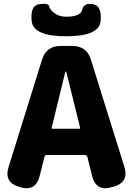

<svg xmlns="http://www.w3.org/2000/svg" viewBox="-20 -987 700 1011"><path d="M82 -3Q0 -26 25 -107L201 -672Q223 -745 299 -745H361Q437 -745 459 -672L635 -108Q660 -27 578 -4L567 -1Q486 22 465 -60L440 -161Q437 -171 426 -171H228Q217 -171 214 -161L189 -61Q169 22 87 -1ZM252 -314Q251 -309 256 -309H398Q403 -309 402 -314L331 -601Q328 -611 326 -611Q324 -611 322 -601ZM147 -875Q138 -957 186 -965Q235 -972 238.5 -954.5Q242 -937 266.5 -918Q291 -899 328 -899Q405 -899 413 -936Q421 -973 469 -965Q517 -958 510 -876Q502 -796 329 -796Q156 -796 147 -875Z"/></svg>

Font: Resource Han Rounded JP Heavy
Style: Regular
Weight: 900
Designer: Cyano Hao (round all glyphs); Ryoko NISHIZUKA 西塚涼子 (kana, bopomofo & ideographs); Paul D. Hunt (Latin, Greek & Cyrillic)
Foundry: Cyano Hao
Version: 0.990